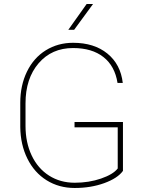

<svg xmlns="http://www.w3.org/2000/svg" viewBox="-20 -936 727 966"><path d="M598.6 -76.2Q571.8 -39.1 504.4 -14.6Q437 9.8 356 9.8Q276.9 9.8 214.8 -28.8Q152.8 -67.4 117.9 -137.7Q83 -208 82 -296.9V-418.9Q82 -506.3 115.7 -575.7Q149.4 -645 210.4 -682.9Q271.5 -720.7 347.7 -720.7Q453.6 -720.7 520.3 -666.5Q586.9 -612.3 597.7 -518.6H571.3Q558.1 -603.5 500.5 -648.9Q442.9 -694.3 347.7 -694.3Q240.2 -694.3 174.3 -617.7Q108.4 -541 108.4 -416V-302.7Q108.4 -219.2 139.4 -153.8Q170.4 -88.4 226.8 -52.5Q283.2 -16.6 356 -16.6Q427.2 -16.6 488.3 -37.6Q549.3 -58.6 572.3 -88.4V-295.4H355V-322.3H598.6ZM416 -916H448.2L353 -786.1H323.7Z"/></svg>

Font: Roboto Thin
Style: Regular
Weight: 250
Designer: Google
Version: Version 2.134; 2016